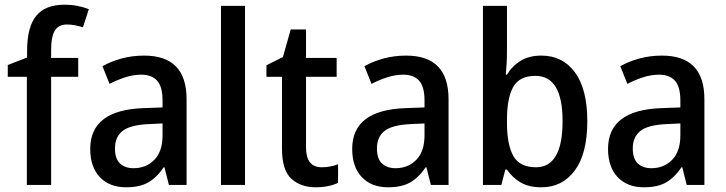

<svg xmlns="http://www.w3.org/2000/svg" viewBox="-20 -785 3081 815"><path d="M312 -459H197V0H94V-459H13V-509L95 -541V-569Q95 -670 133.5 -717.5Q172 -765 253 -765Q283 -765 308.5 -760Q334 -755 357 -746L332 -669Q317 -674 299.5 -677.5Q282 -681 264 -681Q229 -681 213 -655.5Q197 -630 197 -572V-539H312Z M592 -549Q772 -549 772 -364V0H697L678 -75H675Q645 -31 609 -10.5Q573 10 515 10Q445 10 404 -33Q363 -76 363 -153Q363 -318 589 -326L670 -329V-358Q670 -417 647 -442.5Q624 -468 580 -468Q546 -468 512 -457Q478 -446 445 -429L415 -504Q450 -524 495.5 -536.5Q541 -549 592 -549ZM607 -258Q531 -254 499.5 -228.5Q468 -203 468 -155Q468 -111 489.5 -91Q511 -71 547 -71Q600 -71 635 -106.5Q670 -142 670 -211V-261Z M1020 0H918V-760H1020Z M1346 -75Q1364 -75 1382.5 -78.5Q1401 -82 1415 -88V-9Q1397 0 1372.5 5Q1348 10 1320 10Q1257 10 1217 -26Q1177 -62 1177 -154V-459H1111V-508L1181 -543L1214 -660H1279V-539H1409V-459H1279V-159Q1279 -75 1346 -75Z M1704 -549Q1884 -549 1884 -364V0H1809L1790 -75H1787Q1757 -31 1721 -10.5Q1685 10 1627 10Q1557 10 1516 -33Q1475 -76 1475 -153Q1475 -318 1701 -326L1782 -329V-358Q1782 -417 1759 -442.5Q1736 -468 1692 -468Q1658 -468 1624 -457Q1590 -446 1557 -429L1527 -504Q1562 -524 1607.5 -536.5Q1653 -549 1704 -549ZM1719 -258Q1643 -254 1611.5 -228.5Q1580 -203 1580 -155Q1580 -111 1601.5 -91Q1623 -71 1659 -71Q1712 -71 1747 -106.5Q1782 -142 1782 -211V-261Z M2132 -568Q2132 -541 2130.5 -515Q2129 -489 2127 -468H2132Q2154 -505 2190 -527Q2226 -549 2278 -549Q2368 -549 2420.5 -478Q2473 -407 2473 -270Q2473 -133 2420 -61.5Q2367 10 2278 10Q2225 10 2190 -10.5Q2155 -31 2132 -65H2125L2108 0H2030V-760H2132ZM2253 -463Q2184 -463 2158 -415Q2132 -367 2132 -277V-264Q2132 -171 2159 -123Q2186 -75 2255 -75Q2368 -75 2368 -271Q2368 -463 2253 -463Z M2790 -549Q2970 -549 2970 -364V0H2895L2876 -75H2873Q2843 -31 2807 -10.5Q2771 10 2713 10Q2643 10 2602 -33Q2561 -76 2561 -153Q2561 -318 2787 -326L2868 -329V-358Q2868 -417 2845 -442.5Q2822 -468 2778 -468Q2744 -468 2710 -457Q2676 -446 2643 -429L2613 -504Q2648 -524 2693.5 -536.5Q2739 -549 2790 -549ZM2805 -258Q2729 -254 2697.5 -228.5Q2666 -203 2666 -155Q2666 -111 2687.5 -91Q2709 -71 2745 -71Q2798 -71 2833 -106.5Q2868 -142 2868 -211V-261Z"/></svg>

Font: Noto Sans Lao UI SemCond Med
Style: Regular
Weight: 500
Width: 4
Designer: Monotype Design Team
Foundry: Monotype Imaging Inc.
Version: Version 2.000; ttfautohint (v1.8.4.7-5d5b)